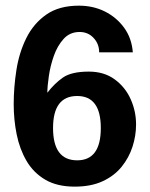

<svg xmlns="http://www.w3.org/2000/svg" viewBox="-20 -660 539 691"><path d="M249 11.7Q185.5 11.7 143.1 -13.2Q100.6 -38.1 75.7 -80.6Q50.8 -123 40 -176.3Q29.3 -229.5 29.3 -285.2Q29.3 -345.7 39.1 -408.2Q48.8 -470.7 74.7 -522.9Q100.6 -575.2 146.5 -607.4Q192.4 -639.6 263.7 -639.6Q315.4 -639.6 357.4 -618.7Q399.4 -597.7 426.8 -560.1Q454.1 -522.5 458 -471.7H336.9Q336.9 -502 316.9 -523.4Q296.9 -544.9 266.6 -544.9Q231.4 -544.9 209 -520Q186.5 -495.1 173.8 -459Q161.1 -422.9 155.8 -386.2Q150.4 -349.6 150.4 -326.2Q175.8 -359.4 206.5 -380.9Q237.3 -402.3 299.8 -402.3Q354.5 -402.3 392.6 -374.5Q430.7 -346.7 450.2 -303.2Q469.7 -259.8 469.7 -211.9Q469.7 -171.9 457 -132.3Q444.3 -92.8 418 -60.1Q391.6 -27.3 349.6 -7.8Q307.6 11.7 249 11.7ZM257.8 -83Q342.8 -83 342.8 -199.2Q342.8 -314.5 257.8 -314.5Q170.9 -314.5 170.9 -199.2Q170.9 -83 257.8 -83Z"/></svg>

Font: Padauk Book
Style: Bold
Weight: 700
Designer: Debbi Hosken, Becca Hirsbrunner Spalinger
Foundry: SIL International
Version: Version 5.000